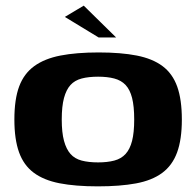

<svg xmlns="http://www.w3.org/2000/svg" viewBox="-20 -654 696 681"><path d="M327 7Q247 7 191 -4Q135 -15 99.5 -41.5Q64 -68 47.5 -114Q31 -160 31 -230Q31 -302 48 -347.5Q65 -393 101.5 -419.5Q138 -446 194.5 -457Q251 -468 330 -468Q409 -468 465 -457Q521 -446 556.5 -419.5Q592 -393 608.5 -347Q625 -301 625 -230Q625 -159 608 -113Q591 -67 555 -40.5Q519 -14 462.5 -3.5Q406 7 327 7ZM328 -78Q361 -78 385.5 -84.5Q410 -91 425.5 -108Q441 -125 448.5 -154.5Q456 -184 456 -230Q456 -277 448.5 -306.5Q441 -336 425.5 -352.5Q410 -369 385.5 -375.5Q361 -382 328 -382Q294 -382 269.5 -375.5Q245 -369 230 -352.5Q215 -336 207 -306.5Q199 -277 199 -230Q199 -184 207 -154.5Q215 -125 230 -108Q245 -91 269.5 -84.5Q294 -78 328 -78ZM330 -521 210 -594 277 -634 392 -521Z"/></svg>

Font: r_Genos
Style: Bold
Weight: 700
Designer: Robert E. Leuschke
Foundry: Robert E. Leuschke
Version: Version 2.000;June 29, 2024;FontCreator 14.0.0.2814 32-bit